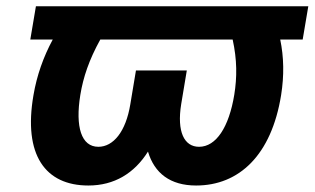

<svg xmlns="http://www.w3.org/2000/svg" viewBox="-20 -565 975 595"><path d="M935.4 -545.5H91.3L73.9 -442.5H143.5C114.3 -388.5 94.1 -331 83.8 -270.6C51.5 -84.5 120.4 9.9 253.9 9.9C334.5 9.9 396.3 -28.1 438.6 -95.2C458.5 -28.1 507.8 9.9 587.7 9.9C721.2 9.9 821.4 -84.5 851.2 -270.6C860.8 -331 859.7 -388.5 848.4 -442.5H918ZM229 -271.3C237.9 -325.6 256 -379.6 290.8 -442.5H701C714.8 -379.6 714.8 -325.6 706 -271.3C689.6 -171.2 649.9 -110.1 596.9 -110.1C550.8 -110.1 527.7 -156.6 541.5 -242.2L558.9 -346.6H401.3L383.9 -242.2C370 -156.6 331 -110.1 284.8 -110.1C232.2 -110.1 212.7 -171.2 229 -271.3Z"/></svg>

Font: Margiela Sans
Style: Bold Italic
Weight: 700
Italic angle: -9.39999°
Designer: Stefan Endress, Andreas Faust
Version: Version 1.100;FEAKit 1.0